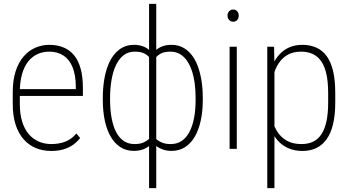

<svg xmlns="http://www.w3.org/2000/svg" viewBox="-20 -770 1811 993"><path d="M244.1 10.7Q201.7 10.7 165.5 -4.2Q129.4 -19 102.5 -49.3Q75.7 -79.6 60.8 -125.2Q45.9 -170.9 45.9 -232.4V-292.5Q45.9 -355.5 61 -401.9Q76.2 -448.2 102.5 -478.5Q128.9 -508.8 163.1 -523.4Q197.3 -538.1 235.4 -538.1Q275.4 -538.1 307.4 -525.1Q339.4 -512.2 362.1 -485.4Q384.8 -458.5 396.7 -416.3Q408.7 -374 408.7 -315.4V-273.9H68.8V-309.1H372.1V-323.2Q371.6 -381.8 355.5 -421.9Q339.4 -461.9 308.8 -482.4Q278.3 -502.9 235.4 -502.9Q201.2 -502.9 173.3 -490Q145.5 -477.1 125 -450.9Q104.5 -424.8 93.5 -385Q82.5 -345.2 82.5 -292.5V-232.4Q82.5 -180.7 94.5 -141.6Q106.4 -102.5 128.4 -76.7Q150.4 -50.8 180.4 -37.8Q210.4 -24.9 245.6 -24.9Q284.7 -24.9 316.9 -37.1Q349.1 -49.3 375 -79.6L394.5 -56.2Q380.4 -37.6 359.4 -22.2Q338.4 -6.8 310.1 2Q281.7 10.7 244.1 10.7Z M1028.8 -263.2V-252.9Q1028.8 -192.9 1017.8 -144.3Q1006.8 -95.7 986.3 -61.3Q965.8 -26.9 936 -8.3Q906.2 10.3 868.2 10.3Q842.3 10.3 822.8 3.4Q803.2 -3.4 789.3 -14.2Q775.4 -24.9 766.6 -37.1Q757.8 -49.3 754.9 -59.6V-461.4Q759.3 -475.6 768.1 -489.3Q776.9 -502.9 790.3 -513.9Q803.7 -524.9 823 -531.5Q842.3 -538.1 867.2 -538.1Q898.4 -538.1 923.8 -525.4Q949.2 -512.7 968.8 -489Q988.3 -465.3 1001.5 -431.6Q1014.6 -397.9 1021.7 -355.5Q1028.8 -313 1028.8 -263.2ZM991.7 -252.9V-263.2Q991.7 -303.2 986.8 -339.6Q981.9 -376 971.7 -405.8Q961.4 -435.5 946 -457.3Q930.7 -479 909.7 -491Q888.7 -502.9 861.8 -502.9Q831.5 -502.9 813.7 -493.9Q795.9 -484.9 787.4 -473.4Q778.8 -461.9 774.9 -454.1V-63.5Q779.8 -58.1 790.3 -48.8Q800.8 -39.6 818.6 -32.2Q836.4 -24.9 862.8 -24.9Q896 -24.9 920.2 -41.5Q944.3 -58.1 960.2 -88.6Q976.1 -119.1 983.9 -161.1Q991.7 -203.1 991.7 -252.9ZM511.7 -252.9V-263.2Q511.7 -313 518.6 -355.5Q525.4 -397.9 538.6 -431.6Q551.8 -465.3 571.3 -489Q590.8 -512.7 616 -525.4Q641.1 -538.1 671.9 -538.1Q697.3 -538.1 716.3 -531.5Q735.4 -524.9 748.8 -513.9Q762.2 -502.9 771 -489.3Q779.8 -475.6 784.7 -461.4V-61Q781.7 -50.3 773.2 -37.8Q764.6 -25.4 750.7 -14.4Q736.8 -3.4 717 3.4Q697.3 10.3 671.4 10.3Q633.3 10.3 603.8 -8.3Q574.2 -26.9 553.7 -61.3Q533.2 -95.7 522.5 -144.3Q511.7 -192.9 511.7 -252.9ZM549.3 -263.2V-252.9Q549.3 -203.1 556.9 -161.1Q564.5 -119.1 579.8 -88.6Q595.2 -58.1 619.1 -41.5Q643.1 -24.9 676.3 -24.9Q702.6 -24.9 720.5 -32.5Q738.3 -40 748.8 -49.6Q759.3 -59.1 763.7 -64V-454.1Q760.3 -461.9 751.7 -473.4Q743.2 -484.9 725.6 -493.9Q708 -502.9 677.2 -502.9Q643.6 -502.9 619.6 -484.6Q595.7 -466.3 580.1 -433.6Q564.5 -400.9 556.9 -357.2Q549.3 -313.5 549.3 -263.2ZM751 203.1V-750H788.1V203.1Z M1204.6 -528.3V0H1167.5V-528.3ZM1156.7 -689Q1156.7 -702.6 1165 -711.7Q1173.3 -720.7 1186 -720.7Q1199.2 -720.7 1207 -711.7Q1214.8 -702.6 1214.8 -689Q1214.8 -675.8 1207 -666.7Q1199.2 -657.7 1186 -657.7Q1173.3 -657.7 1165 -666.7Q1156.7 -675.8 1156.7 -689Z M1399.4 -426.8V203.1H1362.3V-528.3H1397.5ZM1713.9 -288.1V-240.2Q1713.9 -175.8 1702.6 -128.4Q1691.4 -81.1 1669.4 -50.3Q1647.5 -19.5 1616.2 -4.4Q1585 10.7 1544.9 10.7Q1506.3 10.7 1476.1 -1.5Q1445.8 -13.7 1423.8 -35.4Q1401.9 -57.1 1388.7 -85.7Q1375.5 -114.3 1370.1 -146.5V-367.2Q1377 -404.3 1390.9 -435.5Q1404.8 -466.8 1426.3 -489.7Q1447.8 -512.7 1477.1 -525.4Q1506.3 -538.1 1543.9 -538.1Q1584 -538.1 1615.7 -523.9Q1647.5 -509.8 1669.4 -480Q1691.4 -450.2 1702.6 -402.8Q1713.9 -355.5 1713.9 -288.1ZM1677.2 -240.2V-288.1Q1677.2 -343.3 1668.9 -383.5Q1660.6 -423.8 1643.3 -450.2Q1626 -476.6 1599.6 -489.7Q1573.2 -502.9 1538.1 -502.9Q1499.5 -502.9 1472.9 -489.3Q1446.3 -475.6 1429.2 -453.4Q1412.1 -431.2 1402.6 -406.2Q1393.1 -381.3 1388.7 -358.9V-150.4Q1396.5 -116.2 1415 -87.6Q1433.6 -59.1 1464.1 -42Q1494.6 -24.9 1539.1 -24.9Q1574.2 -24.9 1600.3 -37.8Q1626.5 -50.8 1643.6 -77.6Q1660.6 -104.5 1668.9 -145Q1677.2 -185.5 1677.2 -240.2Z"/></svg>

Font: Roboto Condensed ExtraLight
Style: Regular
Weight: 250
Designer: Christian Robertson
Foundry: Google
Version: Version 3.008; 2023